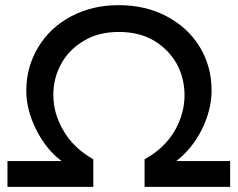

<svg xmlns="http://www.w3.org/2000/svg" viewBox="-20 -725 922 745"><path d="M657 -216C630 -171 592 -135 541 -107V0H873V-100H664C704 -131 737 -171 763 -222C788 -273 801 -323 801 -373C801 -436 786 -492 755 -543C724 -594 681 -633 626 -662C571 -691 509 -705 441 -705C373 -705 312 -691 257 -662C202 -633 160 -594 129 -543C98 -492 82 -436 82 -373C82 -323 95 -273 120 -223C145 -172 178 -131 219 -100H9V0H342V-107C291 -136 253 -172 227 -217C200 -262 187 -308 187 -357C187 -400 197 -441 218 -478C238 -515 267 -544 306 -567C344 -590 389 -601 441 -601C494 -601 539 -590 578 -567C616 -544 645 -514 666 -477C686 -440 696 -399 696 -356C696 -307 683 -261 657 -216Z"/></svg>

Font: Argentum Sans
Style: Regular
Weight: 400
Designer: Julieta Ulanovsky
Foundry: Julieta Ulanovsky
Version: Version 5.001;March 29, 2019;FontCreator 11.5.0.2425 64-bit